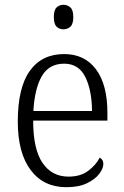

<svg xmlns="http://www.w3.org/2000/svg" viewBox="-20 -769 515 799"><path d="M256 10Q161 10 107.5 -61.5Q54 -133 54 -263Q54 -404 104 -474Q154 -544 247 -544Q332 -544 379.5 -480.5Q427 -417 427 -299V-267H118Q118 -148 157 -91Q196 -34 265 -34Q315 -34 347 -58Q379 -82 395 -113Q401 -110 405.5 -103.5Q410 -97 410 -86Q410 -68 393 -45.5Q376 -23 342 -6.5Q308 10 256 10ZM363 -307Q362 -395 334.5 -449.5Q307 -504 247 -504Q184 -504 154 -452Q124 -400 119 -307ZM244 -647Q227 -647 215.5 -658Q204 -669 204 -698Q204 -727 215.5 -738Q227 -749 244 -749Q261 -749 273 -738Q285 -727 285 -698Q285 -669 273 -658Q261 -647 244 -647Z"/></svg>

Font: Noto Serif SemiCondensed Light
Style: Regular
Weight: 300
Width: 4
Designer: Monotype Design Team
Foundry: Monotype Imaging Inc.
Version: Version 2.013